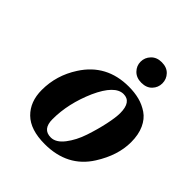

<svg xmlns="http://www.w3.org/2000/svg" viewBox="-197 -841 985 985"><g transform="rotate(45 295.5 -349.0)"><path d="M412 -710Q449 -710 470 -688Q491 -666 491 -635Q491 -605 470 -583Q449 -561 412 -561Q376 -561 354.5 -583Q333 -605 333 -635Q333 -665 354.5 -687.5Q376 -710 412 -710ZM77 -174Q77 -280 136 -371Q220 -502 381 -502Q423 -502 458 -493Q493 -484 524 -463Q555 -442 573 -402.5Q591 -363 591 -308Q591 -213 529 -115Q449 12 284 12Q180 12 128.5 -38.5Q77 -89 77 -174ZM222 -107Q222 -34 282 -34Q319 -34 351.5 -76Q384 -118 403.5 -176.5Q423 -235 434.5 -289Q446 -343 446 -374Q446 -456 389 -456Q327 -456 274 -339Q222 -220 222 -107Z"/></g></svg>

Font: Heuristica
Style: Bold Italic
Weight: 700
Italic angle: -13°
Version: Version 1.0.2